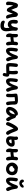

<svg xmlns="http://www.w3.org/2000/svg" viewBox="3733 -4563 1091 8597"><g transform="rotate(90 4278.5 -264.5)"><path d="M146 11Q101 11 76.5 -14.5Q52 -40 52 -87Q52 -114 55 -167Q58 -220 70 -278Q91 -375 112.5 -428.5Q134 -482 159 -503Q184 -524 213 -524Q236 -524 260.5 -515.5Q285 -507 304.5 -491.5Q324 -476 330 -455Q339 -426 355.5 -382.5Q372 -339 391.5 -292.5Q411 -246 431.5 -206Q452 -166 469 -144L388 -134Q410 -189 431.5 -239.5Q453 -290 475 -336.5Q497 -383 517 -424Q540 -471 566 -496Q592 -521 622 -521Q640 -521 659.5 -513Q679 -505 691 -495Q712 -481 723 -462.5Q734 -444 736 -412Q742 -340 750 -282Q758 -224 769 -181Q784 -121 799 -85Q814 -49 814 -39Q814 -17 794.5 -3.5Q775 10 742 10Q711 10 685.5 -11Q660 -32 648 -67Q638 -99 626.5 -141Q615 -183 606 -239.5Q597 -296 592 -369L637 -380Q621 -345 603.5 -305Q586 -265 568 -224.5Q550 -184 534 -146Q518 -108 505 -77Q494 -52 477.5 -38.5Q461 -25 434 -25Q404 -25 384.5 -35.5Q365 -46 350 -66Q335 -86 320 -114Q312 -127 299.5 -152.5Q287 -178 272.5 -210.5Q258 -243 244.5 -276Q231 -309 222 -337.5Q213 -366 211 -384L263 -387Q249 -363 236 -325Q223 -287 214.5 -242.5Q206 -198 206 -153Q206 -120 208.5 -92.5Q211 -65 211 -50Q211 -24 192.5 -6.5Q174 11 146 11Z M1143 261Q1057 261 1004.5 243.5Q952 226 928 195.5Q904 165 904 126Q904 98 918.5 83Q933 68 960 68Q977 68 990.5 73.5Q1004 79 1022 87Q1040 95 1067 100.5Q1094 106 1138 106Q1173 106 1193.5 94Q1214 82 1223.5 59.5Q1233 37 1233 5Q1233 -32 1231.5 -61.5Q1230 -91 1229 -120Q1228 -149 1226.5 -181Q1225 -213 1225 -253L1272 -218Q1251 -172 1227 -142.5Q1203 -113 1178 -96.5Q1153 -80 1128.5 -74Q1104 -68 1083 -68Q1016 -68 967.5 -96.5Q919 -125 893 -186Q867 -247 867 -343Q867 -417 877 -454.5Q887 -492 905.5 -505Q924 -518 949 -518Q982 -518 1001.5 -506.5Q1021 -495 1030 -475.5Q1039 -456 1039 -432Q1038 -398 1033.5 -361.5Q1029 -325 1028.5 -293Q1028 -261 1037.5 -241Q1047 -221 1074 -221Q1111 -221 1139 -253.5Q1167 -286 1184.5 -340.5Q1202 -395 1209 -458Q1213 -490 1225.5 -503.5Q1238 -517 1268 -517Q1288 -517 1305 -509.5Q1322 -502 1335 -488Q1348 -474 1354 -452Q1360 -430 1357 -400Q1351 -350 1352 -311.5Q1353 -273 1357 -239.5Q1361 -206 1366.5 -171.5Q1372 -137 1376 -94.5Q1380 -52 1380 5Q1380 70 1362 118.5Q1344 167 1312.5 198.5Q1281 230 1237.5 245.5Q1194 261 1143 261Z M1590 11Q1541 11 1509.5 -35Q1478 -81 1478 -157Q1478 -219 1497.5 -254.5Q1517 -290 1537 -304Q1547 -312 1561 -315.5Q1575 -319 1591 -319Q1664 -319 1742 -326Q1820 -333 1884 -358L1931 -238Q1881 -216 1822.5 -204.5Q1764 -193 1702.5 -189.5Q1641 -186 1583 -186L1498 -213Q1499 -272 1500.5 -332.5Q1502 -393 1502 -444Q1502 -477 1514.5 -501Q1527 -525 1556 -525Q1605 -525 1629 -495.5Q1653 -466 1653 -414Q1653 -390 1651 -360.5Q1649 -331 1647.5 -300Q1646 -269 1644 -241.5Q1642 -214 1642 -195Q1642 -160 1642 -125.5Q1642 -91 1642 -48Q1642 -23 1627.5 -6Q1613 11 1590 11ZM1941 11Q1903 11 1881.5 -19Q1860 -49 1850.5 -99Q1841 -149 1841 -210Q1841 -306 1846 -366Q1851 -426 1857 -460Q1863 -489 1887 -508Q1911 -527 1940 -527Q1968 -527 1987.5 -506.5Q2007 -486 2007 -459Q2007 -423 1999.5 -377.5Q1992 -332 1992 -268Q1992 -219 1997.5 -181Q2003 -143 2008 -113.5Q2013 -84 2013 -57Q2013 -30 1993 -9.5Q1973 11 1941 11Z M2254 12Q2214 12 2187.5 -4.5Q2161 -21 2145.5 -49.5Q2130 -78 2123 -113.5Q2116 -149 2116 -187Q2116 -218 2118.5 -255.5Q2121 -293 2125 -330Q2129 -367 2133 -399Q2137 -431 2141 -450Q2147 -485 2163 -502.5Q2179 -520 2200 -520Q2223 -520 2243.5 -509.5Q2264 -499 2277 -482Q2290 -465 2290 -444Q2290 -429 2286 -402.5Q2282 -376 2277 -344.5Q2272 -313 2268 -280.5Q2264 -248 2264 -218Q2264 -200 2265.5 -182.5Q2267 -165 2272 -153Q2277 -141 2289 -141Q2313 -141 2339.5 -180Q2366 -219 2393 -279Q2415 -324 2429.5 -367Q2444 -410 2457 -444.5Q2470 -479 2486.5 -500Q2503 -521 2530 -521Q2571 -521 2593.5 -498.5Q2616 -476 2620 -442Q2625 -416 2631.5 -377Q2638 -338 2646 -300.5Q2654 -263 2660 -242Q2672 -196 2687 -167Q2702 -138 2713 -116Q2724 -94 2724 -71Q2724 -50 2713 -32Q2702 -14 2683.5 -2.5Q2665 9 2643 9Q2599 9 2574 -36Q2549 -81 2527 -160Q2518 -197 2509.5 -235Q2501 -273 2494.5 -310Q2488 -347 2483 -379L2554 -390Q2547 -367 2530.5 -316.5Q2514 -266 2491 -202Q2464 -132 2425.5 -84Q2387 -36 2342.5 -12Q2298 12 2254 12Z M3325 158Q3287 158 3267.5 135.5Q3248 113 3248 92Q3248 79 3252.5 60.5Q3257 42 3262.5 21.5Q3268 1 3271 -17L3288 -4Q3268 -3 3232.5 -2Q3197 -1 3154 0Q3111 1 3069.5 2.5Q3028 4 2995 4.5Q2962 5 2947 5Q2890 5 2859 -12Q2828 -29 2816 -64Q2804 -99 2804 -155Q2804 -181 2805.5 -223Q2807 -265 2811 -311.5Q2815 -358 2819.5 -398.5Q2824 -439 2830 -462Q2837 -490 2853 -505.5Q2869 -521 2906 -521Q2931 -521 2954.5 -500.5Q2978 -480 2978 -441Q2978 -434 2974.5 -403.5Q2971 -373 2967 -330.5Q2963 -288 2959 -244Q2955 -200 2955 -164Q2955 -147 2962.5 -138.5Q2970 -130 2984 -130Q3022 -130 3062.5 -132Q3103 -134 3142.5 -136Q3182 -138 3217 -139.5Q3252 -141 3278 -141Q3343 -141 3378 -117.5Q3413 -94 3413 -40Q3413 -22 3410 0.5Q3407 23 3402.5 45.5Q3398 68 3393 86Q3387 110 3378.5 125.5Q3370 141 3357 149.5Q3344 158 3325 158ZM3147 -101Q3148 -116 3151 -142Q3154 -168 3156.5 -198.5Q3159 -229 3159 -258Q3159 -282 3158 -310Q3157 -338 3154.5 -365Q3152 -392 3150.5 -413Q3149 -434 3149 -443Q3149 -481 3165.5 -502Q3182 -523 3211 -523Q3248 -523 3272 -504Q3296 -485 3300 -454Q3305 -425 3306.5 -392.5Q3308 -360 3308 -326Q3308 -300 3307 -271.5Q3306 -243 3304 -213.5Q3302 -184 3299 -156Q3296 -128 3293 -105Z M3620 12Q3580 12 3553.5 -4.5Q3527 -21 3511.5 -49.5Q3496 -78 3489 -113.5Q3482 -149 3482 -187Q3482 -218 3484.5 -255.5Q3487 -293 3491 -330Q3495 -367 3499 -399Q3503 -431 3507 -450Q3513 -485 3529 -502.5Q3545 -520 3566 -520Q3589 -520 3609.5 -509.5Q3630 -499 3643 -482Q3656 -465 3656 -444Q3656 -429 3652 -402.5Q3648 -376 3643 -344.5Q3638 -313 3634 -280.5Q3630 -248 3630 -218Q3630 -200 3631.5 -182.5Q3633 -165 3638 -153Q3643 -141 3655 -141Q3679 -141 3705.5 -180Q3732 -219 3759 -279Q3781 -324 3795.5 -367Q3810 -410 3823 -444.5Q3836 -479 3852.5 -500Q3869 -521 3896 -521Q3937 -521 3959.5 -498.5Q3982 -476 3986 -442Q3991 -416 3997.5 -377Q4004 -338 4012 -300.5Q4020 -263 4026 -242Q4038 -196 4053 -167Q4068 -138 4079 -116Q4090 -94 4090 -71Q4090 -50 4079 -32Q4068 -14 4049.5 -2.5Q4031 9 4009 9Q3965 9 3940 -36Q3915 -81 3893 -160Q3884 -197 3875.5 -235Q3867 -273 3860.5 -310Q3854 -347 3849 -379L3920 -390Q3913 -367 3896.5 -316.5Q3880 -266 3857 -202Q3830 -132 3791.5 -84Q3753 -36 3708.5 -12Q3664 12 3620 12Z M4604 10Q4581 10 4562.5 -9.5Q4544 -29 4536 -59Q4528 -89 4524 -129Q4520 -169 4517.5 -211Q4515 -253 4513.5 -289Q4512 -325 4511 -346Q4510 -365 4507.5 -380Q4505 -395 4502 -407L4530 -387H4468Q4437 -387 4398.5 -383Q4360 -379 4323.5 -373Q4287 -367 4263 -360L4307 -451Q4326 -394 4330 -337Q4334 -280 4334 -215Q4334 -186 4333.5 -155Q4333 -124 4331 -95.5Q4329 -67 4325 -47Q4321 -22 4300.5 -6.5Q4280 9 4251 9Q4221 9 4199.5 -12.5Q4178 -34 4178 -65Q4178 -87 4179.5 -116.5Q4181 -146 4183 -176.5Q4185 -207 4185 -232Q4185 -276 4181.5 -310Q4178 -344 4174.5 -374Q4171 -404 4171 -436Q4171 -456 4185 -474Q4199 -492 4223 -498Q4255 -507 4299 -512Q4343 -517 4391 -519.5Q4439 -522 4483 -522Q4573 -522 4617.5 -488.5Q4662 -455 4662 -387Q4662 -368 4662.5 -332Q4663 -296 4665.5 -253.5Q4668 -211 4672.5 -169.5Q4677 -128 4685 -97Q4687 -88 4689 -79.5Q4691 -71 4691 -64Q4691 -32 4665.5 -11Q4640 10 4604 10Z M4941 10Q4889 10 4850 -9.5Q4811 -29 4789 -64.5Q4767 -100 4767 -147Q4767 -198 4784 -251Q4801 -304 4831 -352Q4861 -400 4900.5 -438Q4940 -476 4985 -498Q5030 -520 5076 -520Q5113 -520 5139 -496Q5165 -472 5165 -428Q5165 -412 5156 -403Q5147 -394 5133 -391Q5069 -381 5020 -341.5Q4971 -302 4943 -247.5Q4915 -193 4915 -134Q4915 -117 4917.5 -102.5Q4920 -88 4928 -66L4860 -168Q4884 -150 4902.5 -143.5Q4921 -137 4946 -137Q4997 -137 5041 -200.5Q5085 -264 5104 -387Q5107 -411 5125 -424.5Q5143 -438 5166 -438Q5205 -438 5232 -417Q5259 -396 5270 -365Q5287 -319 5301.5 -279.5Q5316 -240 5336.5 -203.5Q5357 -167 5392 -128Q5405 -113 5405.5 -90.5Q5406 -68 5397 -45.5Q5388 -23 5370.5 -8Q5353 7 5328 7Q5310 7 5299 0.5Q5288 -6 5280 -16Q5258 -42 5241 -67.5Q5224 -93 5209.5 -121.5Q5195 -150 5182.5 -185.5Q5170 -221 5157 -268L5210 -272Q5191 -192 5161 -138Q5131 -84 5095.5 -51Q5060 -18 5020.5 -4Q4981 10 4941 10Z M5527 12Q5506 12 5487 0.5Q5468 -11 5457 -29.5Q5446 -48 5446 -69Q5446 -92 5459.5 -127.5Q5473 -163 5493 -204.5Q5513 -246 5533 -286Q5550 -320 5570.5 -353.5Q5591 -387 5612.5 -417.5Q5634 -448 5652 -471Q5671 -495 5697 -510.5Q5723 -526 5755 -526Q5789 -526 5807.5 -509Q5826 -492 5844 -455Q5862 -416 5881.5 -362.5Q5901 -309 5922 -259Q5941 -217 5954 -191.5Q5967 -166 5977 -150.5Q5987 -135 5995 -123Q6007 -107 6012.5 -95.5Q6018 -84 6018 -66Q6018 -45 6007 -27.5Q5996 -10 5979 0.5Q5962 11 5941 11Q5919 11 5899 -2Q5879 -15 5862.5 -37Q5846 -59 5833 -86Q5821 -108 5805 -145.5Q5789 -183 5772.5 -225.5Q5756 -268 5742 -307Q5728 -346 5721 -371L5769 -378Q5754 -361 5731 -325Q5708 -289 5683 -241Q5658 -193 5635.5 -143.5Q5613 -94 5598 -51Q5587 -20 5569.5 -4Q5552 12 5527 12Z M6289 10Q6229 10 6189 -6Q6149 -22 6125 -49.5Q6101 -77 6090.5 -111.5Q6080 -146 6080 -184Q6080 -239 6090.5 -292Q6101 -345 6101 -384Q6101 -408 6097 -424.5Q6093 -441 6093 -454Q6093 -474 6102 -490.5Q6111 -507 6127 -517.5Q6143 -528 6165 -528Q6202 -528 6225 -502Q6248 -476 6248 -429Q6248 -406 6245.5 -378Q6243 -350 6239.5 -321Q6236 -292 6233.5 -266.5Q6231 -241 6231 -221Q6231 -198 6233 -175.5Q6235 -153 6247.5 -139Q6260 -125 6290 -125Q6308 -125 6327 -133Q6346 -141 6361.5 -155.5Q6377 -170 6387 -189Q6397 -208 6397 -230Q6397 -236 6385 -239Q6373 -242 6352 -242Q6326 -242 6294 -239Q6262 -236 6235 -232Q6208 -228 6193 -227Q6174 -227 6155.5 -232Q6137 -237 6125.5 -250Q6114 -263 6114 -284Q6114 -312 6130 -322.5Q6146 -333 6173 -342Q6187 -347 6213 -353Q6239 -359 6271 -364.5Q6303 -370 6335.5 -374Q6368 -378 6395 -378Q6446 -378 6480 -361.5Q6514 -345 6530.5 -313Q6547 -281 6547 -233Q6547 -187 6524 -143.5Q6501 -100 6462.5 -65.5Q6424 -31 6379 -10.5Q6334 10 6289 10Z M6741 11Q6708 11 6683 -10Q6658 -31 6643.5 -68.5Q6629 -106 6629 -157Q6629 -198 6638 -227.5Q6647 -257 6661 -275.5Q6675 -294 6688 -304Q6698 -312 6712 -315.5Q6726 -319 6742 -319Q6815 -319 6893 -326Q6971 -333 7035 -358L7082 -238Q7032 -216 6973.5 -204.5Q6915 -193 6853.5 -189.5Q6792 -186 6734 -186L6649 -213Q6650 -252 6650.5 -292.5Q6651 -333 6652 -371.5Q6653 -410 6653 -444Q6653 -477 6665.5 -501Q6678 -525 6707 -525Q6756 -525 6780 -495.5Q6804 -466 6804 -414Q6804 -390 6802 -360.5Q6800 -331 6798.5 -300Q6797 -269 6795 -241.5Q6793 -214 6793 -195Q6793 -160 6793 -125.5Q6793 -91 6793 -48Q6793 -23 6778.5 -6Q6764 11 6741 11ZM7092 11Q7054 11 7032.5 -19Q7011 -49 7001.5 -99Q6992 -149 6992 -210Q6992 -306 6997 -366Q7002 -426 7008 -460Q7014 -489 7038 -508Q7062 -527 7091 -527Q7119 -527 7138.5 -506.5Q7158 -486 7158 -459Q7158 -423 7150.5 -377.5Q7143 -332 7143 -268Q7143 -219 7148.5 -181Q7154 -143 7159 -113.5Q7164 -84 7164 -57Q7164 -30 7144 -9.5Q7124 11 7092 11Z M7557 12Q7470 12 7403 -23Q7336 -58 7297.5 -119.5Q7259 -181 7259 -260Q7259 -311 7281 -358Q7303 -405 7338.5 -442Q7374 -479 7417 -500.5Q7460 -522 7501 -522Q7518 -522 7533.5 -516.5Q7549 -511 7558 -499.5Q7567 -488 7567 -468Q7567 -432 7552.5 -405Q7538 -378 7493 -363Q7471 -353 7452.5 -337Q7434 -321 7423 -300Q7412 -279 7412 -256Q7412 -199 7450 -164Q7488 -129 7552 -129Q7606 -129 7640 -164Q7674 -199 7674 -257Q7674 -307 7645 -337.5Q7616 -368 7569 -368Q7546 -368 7530.5 -356Q7515 -344 7495 -324Q7481 -309 7470 -300Q7459 -291 7448.5 -286.5Q7438 -282 7422 -282Q7404 -282 7390.5 -296Q7377 -310 7377 -349Q7377 -377 7392.5 -406Q7408 -435 7433.5 -459Q7459 -483 7491 -497.5Q7523 -512 7555 -512Q7640 -512 7700.5 -481.5Q7761 -451 7793 -395Q7825 -339 7825 -262Q7825 -184 7789.5 -122Q7754 -60 7693.5 -24Q7633 12 7557 12Z M8177 -584Q8132 -584 8096.5 -604Q8061 -624 8040.5 -654.5Q8020 -685 8020 -715Q8020 -752 8039.5 -771Q8059 -790 8088 -790Q8108 -790 8121 -778Q8134 -766 8145 -745Q8154 -729 8163 -714Q8172 -699 8197 -699Q8210 -699 8220.5 -706Q8231 -713 8242 -723.5Q8253 -734 8263 -743Q8280 -759 8296 -770.5Q8312 -782 8334 -782Q8358 -782 8370.5 -768.5Q8383 -755 8383 -734Q8383 -711 8368.5 -685Q8354 -659 8327 -636Q8300 -613 8261.5 -598.5Q8223 -584 8177 -584ZM8065 12Q8025 12 7998.5 -4.5Q7972 -21 7956.5 -49.5Q7941 -78 7934 -113.5Q7927 -149 7927 -187Q7927 -218 7929.5 -255.5Q7932 -293 7936 -330Q7940 -367 7944 -399Q7948 -431 7952 -450Q7958 -485 7974 -502.5Q7990 -520 8011 -520Q8034 -520 8054.5 -509.5Q8075 -499 8088 -482Q8101 -465 8101 -444Q8101 -429 8097 -402.5Q8093 -376 8088 -344.5Q8083 -313 8079 -280.5Q8075 -248 8075 -218Q8075 -200 8076.5 -182.5Q8078 -165 8083 -153Q8088 -141 8100 -141Q8124 -141 8150.5 -180Q8177 -219 8204 -279Q8226 -324 8240.5 -367Q8255 -410 8268 -444.5Q8281 -479 8297.5 -500Q8314 -521 8341 -521Q8382 -521 8404.5 -498.5Q8427 -476 8431 -442Q8436 -416 8442.5 -377Q8449 -338 8457 -300.5Q8465 -263 8471 -242Q8483 -196 8498 -167Q8513 -138 8524 -116Q8535 -94 8535 -71Q8535 -50 8524 -32Q8513 -14 8494.5 -2.5Q8476 9 8454 9Q8410 9 8385 -36Q8360 -81 8338 -160Q8329 -197 8320.5 -235Q8312 -273 8305.5 -310Q8299 -347 8294 -379L8365 -390Q8358 -367 8341.5 -316.5Q8325 -266 8302 -202Q8275 -132 8236.5 -84Q8198 -36 8153.5 -12Q8109 12 8065 12Z"/></g></svg>

Font: Shantell Sans
Style: Bold
Weight: 700
Designer: Stephen Nixon, Anya Danilova, Shantell Martin
Foundry: Arrow Type
Version: Version 1.011;[c5ecc13dd]